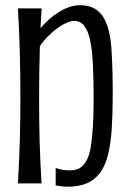

<svg xmlns="http://www.w3.org/2000/svg" viewBox="-20 -703 501 736"><path d="M338.9 -321.3Q338.9 -397.5 336.2 -454.3Q333.5 -511.2 325.4 -548.6Q317.4 -585.9 302.5 -604.5Q287.6 -623 263.7 -623Q251 -623 233.2 -614.7Q215.3 -606.4 196.8 -592.5Q178.2 -578.6 161.1 -561Q144 -543.5 132.8 -525.4Q129.9 -428.7 129.9 -329.6Q129.9 -284.2 130.4 -243.2Q130.9 -202.1 131.8 -162.6Q132.8 -123 134.8 -83.3Q136.7 -43.5 139.2 0H48.8Q51.3 -43.5 53 -83.3Q54.7 -123 55.9 -162.6Q57.1 -202.1 57.6 -243.2Q58.1 -284.2 58.1 -329.6Q58.1 -375 57.6 -417.7Q57.1 -460.4 55.9 -502.2Q54.7 -543.9 53 -585.7Q51.3 -627.4 48.8 -670.9H139.6L135.3 -595.2Q149.9 -612.8 168 -628.7Q186 -644.5 205.6 -656.7Q225.1 -668.9 245.6 -676Q266.1 -683.1 286.1 -683.1Q314.9 -683.1 336.7 -673.1Q358.4 -663.1 373.5 -641.1Q388.7 -619.1 397.2 -584.2Q405.8 -549.3 408.2 -499.5Q410.6 -454.1 411.4 -418.5Q412.1 -382.8 412.1 -356.4Q412.1 -301.8 410.9 -264.9Q409.7 -228 408.2 -207.5Q404.3 -151.4 394 -109.9Q383.8 -68.4 364 -41.3Q344.2 -14.2 313.7 -0.7Q283.2 12.7 238.8 12.7Q224.6 12.7 211.2 10.7Q197.8 8.8 193.4 7.8V-59.1Q198.2 -57.6 211.9 -53.7Q225.6 -49.8 246.6 -49.8Q261.7 -49.8 275.4 -54.2Q289.1 -58.6 299.8 -70.3Q310.5 -82 318.4 -102.5Q326.2 -123 330.1 -155.3Q332 -170.9 333.5 -186Q335 -201.2 336.2 -219.7Q337.4 -238.3 338.1 -262.7Q338.9 -287.1 338.9 -321.3Z"/></svg>

Font: Crushed
Style: Regular
Weight: 400
Width: 3
Designer: Astigmatic (AOETI)
Foundry: Astigmatic (AOETI)
Version: Version 001.001